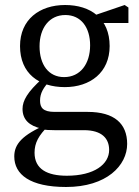

<svg xmlns="http://www.w3.org/2000/svg" viewBox="-20 -507 556 767"><path d="M244 240C406 240 488 154 488 68C488 -13 437 -60 330 -60H198C151 -60 140 -78 140 -105C140 -135 153 -157 183 -189L149 -204V-193C90 -140 70 -105 70 -72C70 -30 96 -4 147 7V10C162 12 180 13 197 13H315C388 13 416 47 416 92C416 149 357 195 247 195C169 195 118 169 118 103C118 64 134 34 174 -5L169 -11C68 32 37 69 37 118C37 190 100 240 244 240ZM239 -159C340 -159 418 -217 418 -323C418 -433 342 -487 240 -487C138 -487 60 -429 60 -323C60 -213 136 -159 239 -159ZM236 -199C174 -199 138 -249 138 -322C138 -395 177 -447 241 -447C304 -447 340 -397 340 -326C340 -252 301 -199 236 -199ZM340 -415H493V-477L478 -487L346 -442H340V-415Z"/></svg>

Font: Source Serif Variable
Style: Regular
Weight: 389
Designer: Frank Grießhammer
Foundry: Adobe Systems Incorporated
Version: Version 3.001;hotconv 1.0.111;makeotfexe 2.5.65597